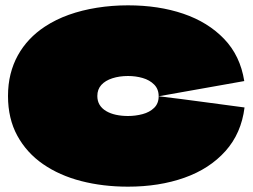

<svg xmlns="http://www.w3.org/2000/svg" viewBox="-20 -670 950 720"><path d="M460 30Q366 30 284.5 9Q203 -12 141.5 -54.5Q80 -97 45 -161Q10 -225 10 -310Q10 -354 19.5 -392Q29 -430 47 -462.5Q65 -495 90.5 -522Q116 -549 148 -570Q189 -597 238 -614.5Q287 -632 343.5 -641Q400 -650 460 -650Q575 -650 667.5 -618.5Q760 -587 820.5 -524Q881 -461 896 -366L575 -309Q575 -336 558 -353Q541 -370 515 -377.5Q489 -385 460 -385Q428 -385 401.5 -376.5Q375 -368 360 -351.5Q345 -335 345 -310Q345 -291 353.5 -277Q362 -263 378 -253.5Q394 -244 415 -239.5Q436 -235 460 -235Q488 -235 514.5 -242Q541 -249 558 -265.5Q575 -282 575 -309Q659 -299 736 -288.5Q813 -278 897 -267Q885 -170 825.5 -103.5Q766 -37 671.5 -3.5Q577 30 460 30Z"/></svg>

Font: Climate Crisis
Style: Regular
Weight: 400
Version: Version 1.003